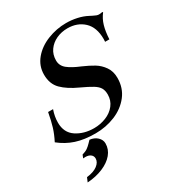

<svg xmlns="http://www.w3.org/2000/svg" viewBox="-216 -819 1114 1207"><g transform="rotate(-30 341.5 -216.0)"><path d="M11 -70Q34 -115 46.5 -155.5Q59 -196 70 -256H106Q90 -211 90 -167Q90 -94 143.5 -58.5Q197 -23 271 -23Q316 -23 357.5 -39.5Q399 -56 424.5 -88.5Q450 -121 450 -164Q450 -193 439 -212Q428 -231 400.5 -248Q373 -265 319 -290Q246 -323 205.5 -363.5Q165 -404 165 -472Q165 -535 205.5 -583.5Q246 -632 311.5 -658Q377 -684 447 -684Q486 -684 525 -675.5Q564 -667 596 -650Q602 -647 614.5 -640.5Q627 -634 636.5 -630.5Q646 -627 654 -627Q666 -627 679 -630L683 -626Q658 -594 646.5 -554.5Q635 -515 632 -459H601L602 -479Q602 -564 555.5 -607.5Q509 -651 438 -651Q394 -651 357 -634Q320 -617 297.5 -585.5Q275 -554 275 -511Q275 -473 306 -448Q337 -423 396 -399Q442 -379 475 -359Q508 -339 531.5 -305.5Q555 -272 555 -224Q555 -151 513.5 -98Q472 -45 405 -17.5Q338 10 262 10Q181 10 121.5 -9.5Q62 -29 11 -70ZM77 221Q128 215 155.5 194Q183 173 183 146Q183 128 169 117Q155 106 131 106Q120 106 115 107L124 84Q149 77 163 67Q177 57 189.5 44Q202 31 208 25Q242 29 263 49Q284 69 284 95Q284 138 255.5 172Q227 206 176.5 227Q126 248 64 252Z"/></g></svg>

Font: Ibarra Real Nova
Style: Bold Italic
Weight: 700
Italic angle: -22°
Designer: Jose Maria Ribagorda & Octavio Pardo
Foundry: Octavio Pardo
Version: Version 1.014